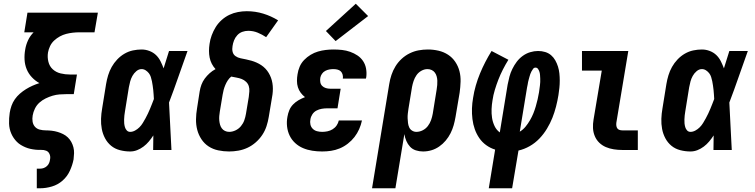

<svg xmlns="http://www.w3.org/2000/svg" viewBox="-20 -803 4040 1028"><path d="M177 205V100H195Q205 100 214.5 96.5Q224 93 231.5 86Q239 79 243 69.5Q247 60 248 50Q251 36 245.5 22.5Q240 9 227.5 4Q215 -1 200 -0.5Q185 0 170.5 -1.5Q156 -3 142.5 -6Q129 -9 116 -14.5Q103 -20 91.5 -27Q80 -34 70.5 -43.5Q61 -53 53.5 -64Q46 -75 40.5 -87.5Q35 -100 32 -113.5Q29 -127 28.5 -141.5Q28 -156 29 -170.5Q30 -185 32 -199Q35 -218 41.5 -236.5Q48 -255 59.5 -271.5Q71 -288 86.5 -301.5Q102 -315 119 -325.5Q136 -336 154 -344Q172 -352 191 -358Q169 -370 151 -389Q133 -408 123 -432Q113 -456 111.5 -483.5Q110 -511 115 -538Q119 -563 130 -587Q141 -611 160 -630H110L127 -735H504L486 -630H405Q388 -630 370 -628Q352 -626 334.5 -621.5Q317 -617 300.5 -608Q284 -599 270 -586Q256 -573 248 -556Q240 -539 237 -522Q233 -497 239 -472.5Q245 -448 262.5 -432Q280 -416 304.5 -410Q329 -404 355 -404H392L375 -299H337Q318 -299 299 -297.5Q280 -296 261.5 -290.5Q243 -285 224.5 -276Q206 -267 191 -253.5Q176 -240 167 -221.5Q158 -203 155 -185Q152 -168 154.5 -152Q157 -136 167 -124.5Q177 -113 193 -109Q209 -105 225 -105Q241 -105 257.5 -103Q274 -101 289 -96.5Q304 -92 318 -85Q332 -78 343 -67.5Q354 -57 361.5 -43.5Q369 -30 373 -14.5Q377 1 376.5 17.5Q376 34 374 50Q368 81 354 111.5Q340 142 315 164Q290 186 258 195.5Q226 205 195 205Z M677 8Q649 8 622 1Q595 -6 575 -22.5Q555 -39 542.5 -62.5Q530 -86 525 -112.5Q520 -139 521 -167Q522 -195 527 -223L548 -353Q552 -377 559 -400Q566 -423 578 -444.5Q590 -466 607.5 -484.5Q625 -503 646.5 -515.5Q668 -528 691.5 -533Q715 -538 738 -538Q760 -538 780.5 -530Q801 -522 815.5 -508Q830 -494 839.5 -475Q849 -456 856 -437Q863 -460 870.5 -483.5Q878 -507 885 -530H984Q959 -461 935 -391.5Q911 -322 885 -254Q889 -190 891.5 -126.5Q894 -63 898 0H800Q800 -19 800.5 -38.5Q801 -58 801 -78Q790 -61 777 -45.5Q764 -30 748 -18Q732 -6 714 1Q696 8 677 8ZM677 -97Q690 -97 703 -104Q716 -111 726.5 -121.5Q737 -132 744.5 -144.5Q752 -157 759 -169.5Q766 -182 772 -195Q778 -208 783.5 -221Q789 -234 794 -247Q799 -260 804 -273Q803 -285 802.5 -297Q802 -309 800.5 -321Q799 -333 797.5 -344.5Q796 -356 793.5 -368Q791 -380 787.5 -391Q784 -402 777 -411Q770 -420 760 -426.5Q750 -433 738 -433Q723 -433 710 -422Q697 -411 689 -396.5Q681 -382 677 -367Q673 -352 670 -336L649 -206Q647 -196 646 -185Q645 -174 644.5 -163.5Q644 -153 645 -142.5Q646 -132 649 -122Q652 -112 659 -104.5Q666 -97 677 -97Z M1207 8Q1177 8 1148.5 2Q1120 -4 1097 -19Q1074 -34 1058.5 -57.5Q1043 -81 1036 -108Q1029 -135 1029.5 -164.5Q1030 -194 1035 -223L1049 -313Q1052 -332 1058.5 -349.5Q1065 -367 1076.5 -382.5Q1088 -398 1102.5 -411Q1117 -424 1134 -433Q1122 -446 1114 -461.5Q1106 -477 1102.5 -494.5Q1099 -512 1099 -530.5Q1099 -549 1102 -568Q1105 -591 1113.5 -614Q1122 -637 1135 -658Q1148 -679 1167 -696Q1186 -713 1208 -723.5Q1230 -734 1254 -738.5Q1278 -743 1301 -743Q1347 -743 1389.5 -730Q1432 -717 1469 -694L1405 -604Q1384 -618 1360 -628Q1336 -638 1309 -638Q1293 -638 1277.5 -632.5Q1262 -627 1250.5 -614.5Q1239 -602 1233 -586.5Q1227 -571 1225 -556Q1222 -540 1225.5 -525.5Q1229 -511 1241 -502.5Q1253 -494 1268 -491Q1283 -488 1297.5 -485Q1312 -482 1326 -478Q1340 -474 1353.5 -468Q1367 -462 1379 -454Q1391 -446 1401 -435.5Q1411 -425 1418.5 -412.5Q1426 -400 1431 -386.5Q1436 -373 1438.5 -358Q1441 -343 1441 -328Q1441 -313 1439 -297.5Q1437 -282 1434 -267L1419 -177Q1415 -152 1407 -127.5Q1399 -103 1384.5 -81Q1370 -59 1349.5 -41Q1329 -23 1305.5 -12Q1282 -1 1256.5 3.5Q1231 8 1207 8ZM1207 -97Q1224 -97 1241 -105Q1258 -113 1270 -127.5Q1282 -142 1288 -159Q1294 -176 1297 -194L1312 -284Q1314 -299 1315 -314Q1316 -329 1312 -342Q1308 -355 1297.5 -365Q1287 -375 1274 -380Q1261 -385 1246.5 -387.5Q1232 -390 1218 -393Q1207 -384 1199.5 -372.5Q1192 -361 1186.5 -348Q1181 -335 1177.5 -322Q1174 -309 1172 -296L1157 -206Q1155 -194 1154 -182Q1153 -170 1154 -158.5Q1155 -147 1158 -136Q1161 -125 1167.5 -116Q1174 -107 1184.5 -102Q1195 -97 1207 -97Z M1705 8Q1678 8 1652 4Q1626 0 1602.5 -10Q1579 -20 1560.5 -37Q1542 -54 1531 -76.5Q1520 -99 1517 -125.5Q1514 -152 1519 -178Q1522 -196 1529 -213Q1536 -230 1549 -243.5Q1562 -257 1578.5 -266.5Q1595 -276 1613 -283Q1600 -293 1590 -306.5Q1580 -320 1575 -336Q1570 -352 1570 -370Q1570 -388 1573 -405Q1576 -426 1584.5 -446Q1593 -466 1608.5 -482Q1624 -498 1643 -509.5Q1662 -521 1682.5 -527Q1703 -533 1724 -535.5Q1745 -538 1765 -538Q1789 -538 1811.5 -535.5Q1834 -533 1855 -525.5Q1876 -518 1894 -506Q1912 -494 1924 -476Q1936 -458 1940 -435.5Q1944 -413 1941 -390Q1940 -388 1940 -386Q1940 -384 1939 -382H1815Q1815 -382 1815 -383Q1815 -384 1816 -384Q1817 -395 1814 -405Q1811 -415 1804 -421.5Q1797 -428 1786.5 -430.5Q1776 -433 1765 -433Q1754 -433 1743 -431Q1732 -429 1721.5 -423.5Q1711 -418 1704 -408Q1697 -398 1695 -387Q1693 -375 1695 -363Q1697 -351 1705 -343Q1713 -335 1724.5 -331.5Q1736 -328 1748 -328H1804L1787 -223H1731Q1717 -223 1702.5 -220.5Q1688 -218 1674.5 -211Q1661 -204 1652.5 -191Q1644 -178 1642 -164Q1639 -150 1642 -136.5Q1645 -123 1654.5 -113.5Q1664 -104 1677.5 -100.5Q1691 -97 1705 -97Q1719 -97 1733.5 -100Q1748 -103 1761 -111Q1774 -119 1782.5 -131.5Q1791 -144 1794 -158H1918Q1913 -134 1903 -111.5Q1893 -89 1878 -69.5Q1863 -50 1842.5 -34Q1822 -18 1799 -8.5Q1776 1 1752.5 4.5Q1729 8 1705 8ZM1777 -583 1725 -637 1885 -783 1951 -717Z M1972 205 2064 -353Q2068 -378 2076 -402Q2084 -426 2097.5 -448Q2111 -470 2130.5 -488Q2150 -506 2173.5 -517.5Q2197 -529 2221.5 -533.5Q2246 -538 2271 -538Q2300 -538 2328 -531.5Q2356 -525 2379 -510Q2402 -495 2417.5 -472Q2433 -449 2440 -422Q2447 -395 2446 -365.5Q2445 -336 2441 -307L2419 -177Q2415 -154 2409 -132.5Q2403 -111 2392.5 -90Q2382 -69 2366.5 -50.5Q2351 -32 2331.5 -18.5Q2312 -5 2290 1.5Q2268 8 2245 8Q2225 8 2206.5 2Q2188 -4 2175.5 -17.5Q2163 -31 2155.5 -48.5Q2148 -66 2145 -85L2097 205ZM2209 -97Q2227 -97 2243.5 -105.5Q2260 -114 2271 -128.5Q2282 -143 2288 -160Q2294 -177 2297 -194L2318 -324Q2320 -336 2321 -348Q2322 -360 2321.5 -371.5Q2321 -383 2318 -394Q2315 -405 2308.5 -414Q2302 -423 2291.5 -428Q2281 -433 2269 -433Q2252 -433 2236 -424Q2220 -415 2210 -400.5Q2200 -386 2194.5 -369.5Q2189 -353 2186 -337L2167 -221Q2165 -208 2163.5 -195Q2162 -182 2162.5 -169.5Q2163 -157 2164.5 -144.5Q2166 -132 2171 -121Q2176 -110 2186.5 -103.5Q2197 -97 2209 -97Z M2597 205 2631 -2Q2605 -10 2583 -26Q2561 -42 2546 -64Q2531 -86 2522 -111.5Q2513 -137 2509.5 -165.5Q2506 -194 2507 -222.5Q2508 -251 2513 -279Q2518 -312 2527.5 -345Q2537 -378 2550 -409.5Q2563 -441 2578.5 -471Q2594 -501 2612 -530L2702 -483Q2686 -457 2672.5 -430.5Q2659 -404 2648.5 -377Q2638 -350 2629.5 -322Q2621 -294 2617 -266Q2613 -243 2612 -219Q2611 -195 2614.5 -172Q2618 -149 2628 -128Q2638 -107 2656 -94L2698 -350Q2702 -371 2707.5 -392Q2713 -413 2723 -433.5Q2733 -454 2746.5 -472Q2760 -490 2778.5 -503.5Q2797 -517 2818.5 -523.5Q2840 -530 2861 -530Q2881 -530 2899 -524.5Q2917 -519 2930.5 -507.5Q2944 -496 2953 -480Q2962 -464 2967.5 -446.5Q2973 -429 2975 -410Q2977 -391 2977 -371.5Q2977 -352 2975 -332.5Q2973 -313 2970 -294Q2965 -263 2957 -232Q2949 -201 2937.5 -172Q2926 -143 2908.5 -114Q2891 -85 2868 -61Q2845 -37 2816 -20.5Q2787 -4 2756 3L2722 205ZM2763 -98Q2781 -109 2794 -125Q2807 -141 2817.5 -159Q2828 -177 2835.5 -195.5Q2843 -214 2848.5 -233Q2854 -252 2858.5 -271Q2863 -290 2866 -309Q2867 -318 2868.5 -327.5Q2870 -337 2871 -346Q2872 -355 2872.5 -364Q2873 -373 2872.5 -382Q2872 -391 2871.5 -400Q2871 -409 2868.5 -417.5Q2866 -426 2861 -433.5Q2856 -441 2847 -441Q2839 -441 2834 -434Q2829 -427 2825.5 -420.5Q2822 -414 2819.5 -407Q2817 -400 2815 -392.5Q2813 -385 2811 -378Q2809 -371 2807.5 -364Q2806 -357 2805 -349.5Q2804 -342 2802 -335Q2802 -335 2802 -335Q2802 -335 2802 -335Z M3312 0Q3289 0 3266.5 -3.5Q3244 -7 3224 -15.5Q3204 -24 3188.5 -39Q3173 -54 3164.5 -74.5Q3156 -95 3155 -117.5Q3154 -140 3158 -163L3202 -425H3096V-530H3344L3280 -146Q3279 -138 3280 -130Q3281 -122 3285 -116Q3289 -110 3296.5 -107.5Q3304 -105 3312 -105H3395V0Z M3677 8Q3649 8 3622 1Q3595 -6 3575 -22.5Q3555 -39 3542.5 -62.5Q3530 -86 3525 -112.5Q3520 -139 3521 -167Q3522 -195 3527 -223L3548 -353Q3552 -377 3559 -400Q3566 -423 3578 -444.5Q3590 -466 3607.5 -484.5Q3625 -503 3646.5 -515.5Q3668 -528 3691.5 -533Q3715 -538 3738 -538Q3760 -538 3780.5 -530Q3801 -522 3815.5 -508Q3830 -494 3839.5 -475Q3849 -456 3856 -437Q3863 -460 3870.5 -483.5Q3878 -507 3885 -530H3984Q3959 -461 3935 -391.5Q3911 -322 3885 -254Q3889 -190 3891.5 -126.5Q3894 -63 3898 0H3800Q3800 -19 3800.5 -38.5Q3801 -58 3801 -78Q3790 -61 3777 -45.5Q3764 -30 3748 -18Q3732 -6 3714 1Q3696 8 3677 8ZM3677 -97Q3690 -97 3703 -104Q3716 -111 3726.5 -121.5Q3737 -132 3744.5 -144.5Q3752 -157 3759 -169.5Q3766 -182 3772 -195Q3778 -208 3783.5 -221Q3789 -234 3794 -247Q3799 -260 3804 -273Q3803 -285 3802.5 -297Q3802 -309 3800.5 -321Q3799 -333 3797.5 -344.5Q3796 -356 3793.5 -368Q3791 -380 3787.5 -391Q3784 -402 3777 -411Q3770 -420 3760 -426.5Q3750 -433 3738 -433Q3723 -433 3710 -422Q3697 -411 3689 -396.5Q3681 -382 3677 -367Q3673 -352 3670 -336L3649 -206Q3647 -196 3646 -185Q3645 -174 3644.5 -163.5Q3644 -153 3645 -142.5Q3646 -132 3649 -122Q3652 -112 3659 -104.5Q3666 -97 3677 -97Z"/></svg>

Font: Iosevka Slab Extrabold Oblique
Style: Regular
Weight: 800
Italic angle: -9°
Monospace: yes
Designer: Belleve Invis
Foundry: Belleve Invis
Version: Version 11.1.1; ttfautohint (v1.8.3)